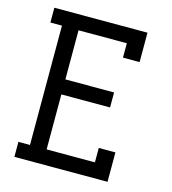

<svg xmlns="http://www.w3.org/2000/svg" viewBox="-109 -825 819 914"><g transform="rotate(15 300.0 -367.5)"><path d="M46 0V-74H103V-662H46V-735H505V-590H423V-661H185V-419H425V-345H185V-74H423V-145H505V0Z"/></g></svg>

Font: Iosevka Curly Slab Extended
Style: Regular
Weight: 400
Width: 7
Monospace: yes
Designer: Belleve Invis
Foundry: Belleve Invis
Version: Version 11.1.0; ttfautohint (v1.8.3)